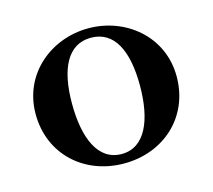

<svg xmlns="http://www.w3.org/2000/svg" viewBox="-82 -616 804 726"><g transform="rotate(-15 320.0 -253.5)"><path d="M320 11C475 11 596 -97 596 -256C596 -414 465 -518 320 -518C175 -518 44 -414 44 -256C44 -97 165 11 320 11ZM187 -259C187 -394 229 -481 320 -481C412 -481 453 -394 453 -259C453 -124 412 -26 320 -26C227 -26 187 -124 187 -259Z"/></g></svg>

Font: Ortica Linear
Style: Bold
Weight: 700
Designer: Benedetta Bovani
Foundry: Collletttivo
Version: Version 2.000;Glyphs 3.1.2 (3151)